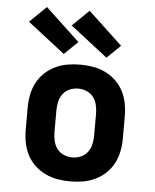

<svg xmlns="http://www.w3.org/2000/svg" viewBox="-55 -823 709 878"><g transform="rotate(5 300.0 -384.5)"><path d="M300 8Q270 8 241 3Q212 -2 185 -15Q158 -28 136.5 -48.5Q115 -69 101.5 -95.5Q88 -122 82.5 -151Q77 -180 77 -210V-310Q77 -340 82.5 -369Q88 -398 101.5 -424.5Q115 -451 136.5 -471.5Q158 -492 185 -505Q212 -518 241 -523Q270 -528 300 -528Q330 -528 359 -523Q388 -518 415 -505Q442 -492 463.5 -471.5Q485 -451 498.5 -424.5Q512 -398 517.5 -369Q523 -340 523 -310V-210Q523 -180 517.5 -151Q512 -122 498.5 -95.5Q485 -69 463.5 -48.5Q442 -28 415 -15Q388 -2 359 3Q330 8 300 8ZM300 -102Q320 -102 339 -110Q358 -118 370 -134Q382 -150 386.5 -170Q391 -190 391 -210V-310Q391 -330 386.5 -350Q382 -370 370 -386Q358 -402 339 -410Q320 -418 300 -418Q280 -418 261 -410Q242 -402 230 -386Q218 -370 213.5 -350Q209 -330 209 -310V-210Q209 -190 213.5 -170Q218 -150 230 -134Q242 -118 261 -110Q280 -102 300 -102ZM416 -570 245 -703 321 -777 478 -630ZM220 -570 49 -703 125 -777 282 -630Z"/></g></svg>

Font: Iosevka HT Extrabold Extended
Style: Regular
Weight: 800
Width: 7
Monospace: yes
Designer: Belleve Invis
Foundry: Belleve Invis
Version: Version 32.3.0; ttfautohint (v1.8.4)